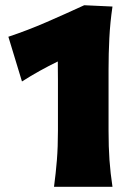

<svg xmlns="http://www.w3.org/2000/svg" viewBox="-20 -714 515 734"><path d="M186.5 0Q193.5 -52.5 197.5 -102.2Q201.5 -152 201.5 -214.5V-408.5Q201.5 -426.5 201.2 -444Q201 -461.5 201 -479Q166 -462 131.8 -443Q97.5 -424 64 -402.5L12 -573.5Q85.5 -598 158 -629.5Q230.5 -661 302 -694L410 -689Q401 -628 398 -568.2Q395 -508.5 395 -448.5V-214.5Q395 -152 398.5 -102.2Q402 -52.5 410 0Z"/></svg>

Font: Commissioner Flair ExtraBold
Style: Regular
Weight: 800
Designer: Kostas Bartsokas
Foundry: Kostas Bartsokas
Version: Version 1.000; ttfautohint (v1.8.3)